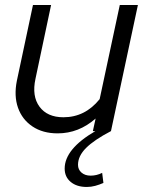

<svg xmlns="http://www.w3.org/2000/svg" viewBox="-20 -521 578 763"><path d="M325 222Q285 222 261 202Q237 182 237 149Q237 71 359 0H349L360 -50Q293 9 209 9Q150 9 109 -18.5Q68 -46 51.5 -93Q35 -140 47 -200L111 -501H183L121 -208Q106 -139 137 -97Q168 -55 232 -55Q318 -55 376 -127L456 -501H528L421 0Q354 35 322 67Q290 99 290 134Q290 153 304 165Q318 177 340 177Q364 177 386 166L391 206Q375 213 358.5 217.5Q342 222 325 222Z"/></svg>

Font: Red Hat Display VF
Style: Italic
Weight: 300
Italic angle: -12°
Designer: Pentagram, MCKL
Foundry: Pentagram, MCKL
Version: Version 1.010